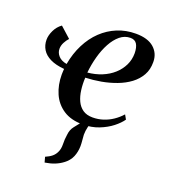

<svg xmlns="http://www.w3.org/2000/svg" viewBox="-143 -628 873 993"><g transform="rotate(20 294.0 -132.0)"><path d="M218 262.5 210 233.5Q232 224 245.2 213Q258.5 202 266 186Q275.5 167.5 274.8 141Q274 114.5 278 89Q280.5 59.5 296.5 39.8Q312.5 20 324 5L387.5 -30Q371 -10.5 365.2 13Q359.5 36.5 359.5 57.5Q360 71 361.8 87.5Q363.5 104 363.5 119Q363 151 351.8 178Q340.5 205 313.5 225Q295 239 272.2 248.2Q249.5 257.5 218 262.5ZM118.5 -381.5Q107 -369.5 98 -352.2Q89 -335 89 -317Q89 -295.5 104.5 -278.2Q120 -261 150.5 -255.5Q161.5 -316.5 186.8 -366.2Q212 -416 249.2 -451.5Q286.5 -487 333.2 -506.2Q380 -525.5 434.5 -525.5Q500.5 -525.5 534.5 -495.5Q568.5 -465.5 568.5 -418Q569 -376.5 551.2 -345.2Q533.5 -314 503 -291.2Q472.5 -268.5 433.2 -253.8Q394 -239 350.8 -231.2Q307.5 -223.5 265.5 -222Q263.5 -186.5 267.8 -154Q272 -121.5 283.8 -96.2Q295.5 -71 316.8 -56.2Q338 -41.5 371 -41.5Q401 -41.5 428.8 -50.5Q456.5 -59.5 480.8 -76Q505 -92.5 524 -114L537.5 -90Q522 -67.5 492.8 -44.5Q463.5 -21.5 423.5 -5.8Q383.5 10 335 10Q270.5 10 228.2 -18Q186 -46 165.8 -92.5Q145.5 -139 145.5 -195.5Q145.5 -201 146 -210.2Q146.5 -219.5 147 -227Q100 -231 69.5 -246Q39 -261 24.5 -284.8Q10 -308.5 10 -338Q10 -362.5 23.2 -390Q36.5 -417.5 60 -434ZM415.5 -495.5Q384 -495.5 358.5 -474.5Q333 -453.5 314 -418.5Q295 -383.5 283 -339.8Q271 -296 266.5 -250.5Q308.5 -254.5 344.5 -269.2Q380.5 -284 406.8 -307.8Q433 -331.5 447.8 -362Q462.5 -392.5 462.5 -428Q462 -460 451 -477.8Q440 -495.5 415.5 -495.5Z"/></g></svg>

Font: Merriweather 120pt Medium
Style: Italic
Weight: 500
Italic angle: -7.8°
Version: Version 2.101